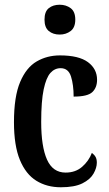

<svg xmlns="http://www.w3.org/2000/svg" viewBox="-20 -781 460 811"><path d="M237 10Q178 10 133.5 -17.5Q89 -45 64 -105.5Q39 -166 39 -265Q39 -373 65 -434.5Q91 -496 135 -521.5Q179 -547 233 -547Q313 -547 351.5 -518.5Q390 -490 390 -444Q390 -411 370 -392Q350 -373 291 -373Q291 -422 280 -457.5Q269 -493 236 -493Q211 -493 193 -473Q175 -453 164.5 -403.5Q154 -354 154 -266Q154 -162 178.5 -107Q203 -52 257 -52Q299 -52 327 -76.5Q355 -101 368 -135Q378 -128 383.5 -118.5Q389 -109 389 -94Q389 -72 375 -47.5Q361 -23 328 -6.5Q295 10 237 10ZM232 -635Q204 -635 186 -650Q168 -665 168 -698Q168 -732 186 -746.5Q204 -761 232 -761Q259 -761 278.5 -746.5Q298 -732 298 -698Q298 -665 278.5 -650Q259 -635 232 -635Z"/></svg>

Font: Noto Serif Myanmar ExtraCondensed SemiBold
Style: Regular
Weight: 600
Width: 2
Designer: Ben Mitchell and the Monotype Design Team
Foundry: Monotype Imaging Inc.
Version: Version 2.106; ttfautohint (v1.8.4.7-5d5b)